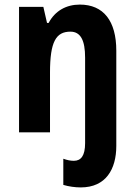

<svg xmlns="http://www.w3.org/2000/svg" viewBox="-20 -577 588 837"><path d="M332 240C442 240 487 160 487 59V-356C487 -486 431 -557 328 -557C269 -557 220 -530 192 -477H185L169 -547H63V0H198V-261C198 -395 224 -439 287 -439C332 -439 351 -400 351 -326V47C351 102 333 124 302 124C287 124 273 121 256 115V229C279 236 307 240 332 240Z"/></svg>

Font: Noto Sans Armenian Condensed
Style: Regular
Weight: 400
Width: 3
Designer: Monotype Design Team
Foundry: Monotype Imaging Inc.
Version: Version 2.008